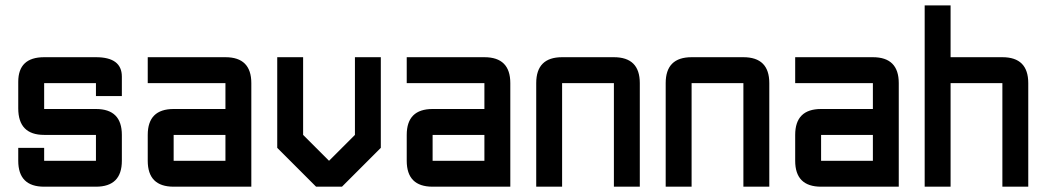

<svg xmlns="http://www.w3.org/2000/svg" viewBox="-20 -704 3946 724"><path d="M48.8 -146.5H146.5V-97.7H341.8V-195.3H146.5Q48.8 -195.3 48.8 -295.4V-395.5Q48.8 -488.3 146.5 -488.3H341.8Q439.5 -488.3 439.5 -415V-341.8H341.8V-390.6H146.5V-293H341.8Q439.5 -293 439.5 -195.3V-97.7Q439.5 0 341.8 0H146.5Q48.8 0 48.8 -97.7Z M927.7 0H634.8Q537.1 0 537.1 -97.7V-195.3Q537.1 -293 634.8 -293H830.1V-390.6H537.1V-488.3H830.1Q927.7 -488.3 927.7 -390.6ZM634.8 -97.7H830.1V-195.3H634.8Z M1318.4 -488.3H1416V-146.5L1269.5 0H1171.9L1025.4 -146.5V-488.3H1123V-195.3L1220.7 -97.7L1318.4 -195.3Z M1904.3 0H1611.3Q1513.7 0 1513.7 -97.7V-195.3Q1513.7 -293 1611.3 -293H1806.6V-390.6H1513.7V-488.3H1806.6Q1904.3 -488.3 1904.3 -390.6ZM1611.3 -97.7H1806.6V-195.3H1611.3Z M2294.9 -390.6H2099.6V0H2002V-390.6Q2002 -488.3 2099.6 -488.3H2294.9Q2392.6 -488.3 2392.6 -390.6V0H2294.9Z M2783.2 -390.6H2587.9V0H2490.2V-390.6Q2490.2 -488.3 2587.9 -488.3H2783.2Q2880.9 -488.3 2880.9 -390.6V0H2783.2Z M3369.1 0H3076.2Q2978.5 0 2978.5 -97.7V-195.3Q2978.5 -293 3076.2 -293H3271.5V-390.6H2978.5V-488.3H3271.5Q3369.1 -488.3 3369.1 -390.6ZM3076.2 -97.7H3271.5V-195.3H3076.2Z M3466.8 -683.6H3564.5V-488.3H3759.8Q3857.4 -488.3 3857.4 -390.6V0H3759.8V-390.6H3564.5V0H3466.8Z"/></svg>

Font: BabelStone Moon Runes
Style: Regular
Weight: 400
Designer: Andrew West
Foundry: BabelStone
Version: Version 7.001 March 14, 2022